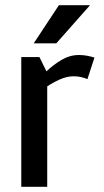

<svg xmlns="http://www.w3.org/2000/svg" viewBox="-20 -720 400 740"><path d="M317 -415Q291 -426 264 -426Q238 -426 211 -414Q184 -402 162 -387V0H62V-500H132L159 -445Q185 -470 217 -489Q249 -508 284 -508H285Q301 -508 316.5 -505Q332 -502 344 -498ZM327 -700 197 -553H110L207 -700Z"/></svg>

Font: Epunda Sans Medium
Style: Regular
Weight: 500
Designer: Simon Atzbach
Foundry: typofactur
Version: Version 2.204; ttfautohint (v1.8.4.7-5d5b)